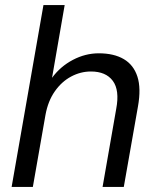

<svg xmlns="http://www.w3.org/2000/svg" viewBox="-20 -740 620 760"><path d="M26 0 152 -720H236L186 -432Q219 -477 268.5 -503Q318 -529 371 -529Q431 -529 470 -506Q509 -483 524 -436.5Q539 -390 526 -318L470 0H386L440 -309Q454 -383 426.5 -420Q399 -457 340 -457Q299 -457 261.5 -437Q224 -417 197 -378.5Q170 -340 160 -285L110 0Z"/></svg>

Font: DM Sans 11pt
Style: Italic
Weight: 400
Italic angle: -10°
Version: Version 4.004;gftools[0.9.30]